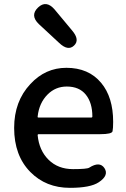

<svg xmlns="http://www.w3.org/2000/svg" viewBox="-20 -890 605 923"><path d="M316 13Q201 13 126 -63Q48 -142 48 -275Q48 -403 126 -486Q198 -564 299 -564Q406 -564 466 -492Q524 -423 524 -304Q524 -273 521 -259Q518 -245 462 -245H166Q161 -245 161 -240Q168 -167 213.5 -122Q259 -77 331 -77Q399 -77 409 -84Q459 -116 482 -82Q505 -47 455 -14Q415 13 316 13ZM161 -330Q160 -325 165 -325H419Q424 -325 424 -330Q424 -396 392.5 -435Q361 -474 301 -474Q247 -474 209 -436Q168 -395 161 -330ZM336 -671Q307 -643 264 -684L167 -774Q123 -816 163 -854Q202 -891 242 -845L327 -743Q365 -698 336 -671Z"/></svg>

Font: Resource Han Rounded JP Medium
Style: Regular
Weight: 500
Designer: Cyano Hao (round all glyphs); Ryoko NISHIZUKA 西塚涼子 (kana, bopomofo & ideographs); Paul D. Hunt (Latin, Greek & Cyrillic)
Foundry: Cyano Hao
Version: 0.990